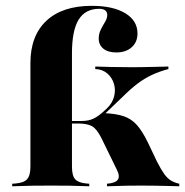

<svg xmlns="http://www.w3.org/2000/svg" viewBox="-20 -651 646 671"><path d="M86.3 -209.7V-430.6Q86.3 -525.8 141.9 -578.2Q197.6 -630.6 300.8 -630.6Q375 -630.6 417.7 -604.8Q460.5 -579 460.5 -533.9Q460.5 -504 440.3 -485.9Q420.2 -467.7 386.3 -467.7Q357.3 -467.7 341.1 -481Q325 -494.4 325 -516.1Q325 -533.1 332.3 -547.6Q339.5 -562.1 347.2 -574.6Q354.8 -587.1 354.8 -598.4Q354.8 -620.2 326.6 -620.2Q278.2 -620.2 254.8 -582.3Q231.5 -544.4 231.5 -464.5V-209.7ZM158.9 -2.4Q121.8 -2.4 93.1 -2Q64.5 -1.6 22.6 0V-8.9L33.9 -9.7Q63.7 -12.1 75 -25Q86.3 -37.9 86.3 -68.5V-209.7H231.5V-68.5Q231.5 -37.1 242.7 -24.6Q254 -12.1 282.3 -9.7L291.9 -8.9V0Q251.6 -1.6 223.4 -2Q195.2 -2.4 158.9 -2.4ZM354 0V-8.9Q383.9 -11.3 391.9 -23.4Q400 -35.5 387.9 -58.9L333.9 -169.4Q318.5 -200 302 -209.7Q285.5 -219.4 251.6 -219.4H222.6V-228.2H266.1Q289.5 -228.2 307.3 -236.7Q325 -245.2 345.2 -264.5L353.2 -271.8Q372.6 -290.3 378.6 -313.3Q384.7 -336.3 378.2 -358.1Q371.8 -379.8 354.8 -394.4Q337.9 -408.9 312.9 -409.7V-418.5Q334.7 -417.7 368.5 -416.9Q402.4 -416.1 441.9 -416.1Q460.5 -416.1 479.4 -416.5Q498.4 -416.9 519.8 -417.3Q541.1 -417.7 568.5 -418.5V-409.7Q537.9 -401.6 511.7 -389.5Q485.5 -377.4 460.9 -358.9Q436.3 -340.3 408.9 -312.9L334.7 -241.9L341.9 -255.6Q385.5 -254 412.5 -244.8Q439.5 -235.5 458.5 -214.1Q477.4 -192.7 496.8 -153.2L529 -85.5Q542.7 -58.9 553.6 -43.5Q564.5 -28.2 576.6 -20.6Q588.7 -12.9 606.5 -8.9V0Q585.5 -0.8 564.1 -1.2Q542.7 -1.6 521 -2Q499.2 -2.4 475.8 -2.4Q453.2 -2.4 423 -2Q392.7 -1.6 354 0Z"/></svg>

Font: Playfair 144pt SemiExpanded Black
Style: Regular
Weight: 900
Width: 6
Designer: Claus Eggers Sørensen
Foundry: Claus Eggers Sørensen
Version: Version 2.203